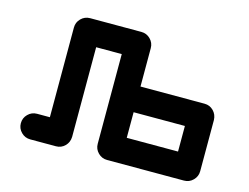

<svg xmlns="http://www.w3.org/2000/svg" viewBox="-97 -867 1328 1026"><g transform="rotate(15 567.0 -354.0)"><path d="M921.4 -141.6V-283.2H637.7V-141.6ZM283.7 0H141.6Q112.3 0 91.6 -20.8Q70.8 -41.5 70.8 -70.8Q70.8 -100.1 91.6 -120.8Q112.3 -141.6 141.6 -141.6H212.4V-637.7Q212.4 -667 233.2 -687.7Q253.9 -708.5 283.7 -708.5H566.9Q596.2 -708.5 616.9 -687.7Q637.7 -667 637.7 -637.7V-425.3H992.2Q1021.5 -425.3 1041.7 -404.8Q1062 -384.3 1063 -354V-70.8Q1063 -41.5 1042.2 -20.8Q1021.5 0 992.2 0H566.9Q537.6 0 516.8 -20.8Q496.1 -41.5 496.1 -70.8V-566.9H354.5V-70.8Q353.5 -40.5 333.3 -20.3Q313 0 283.7 0Z"/></g></svg>

Font: Robtronika
Style: Regular
Weight: 400
Designer: GGBot
Version: 1.00